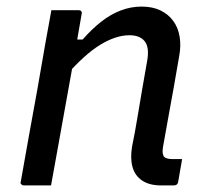

<svg xmlns="http://www.w3.org/2000/svg" viewBox="-20 -563 640 583"><path d="M136 -532Q152 -532 166 -532Q180 -532 193.5 -532Q207 -532 219 -532Q223 -532 225 -530.5Q227 -529 228 -526.5Q229 -524 228 -521Q217 -456 205.5 -391Q194 -326 182 -260.5Q170 -195 158.5 -130Q147 -65 135 0Q122 0 108 0Q94 0 80 0Q66 0 52 0Q50 0 48 -1Q46 -2 44.5 -3.5Q43 -5 42.5 -7Q42 -9 43 -11Q55 -81 68 -151.5Q81 -222 93.5 -292Q106 -362 118 -433Q124 -465 128.5 -490.5Q133 -516 136 -532ZM410 -543Q443 -543 467 -531.5Q491 -520 506 -499.5Q521 -479 525.5 -451.5Q530 -424 524 -392Q516 -346 508 -300Q500 -254 491.5 -209Q483 -164 475 -117Q473 -105 474 -98Q475 -91 479 -86Q483 -83 489 -81.5Q495 -80 502 -80Q505 -80 507.5 -80Q510 -80 512.5 -80Q515 -80 517 -80H533Q530 -62 527 -45.5Q524 -29 521 -11Q520 -5 516.5 -2.5Q513 0 508 0Q503 0 491 0Q479 0 469 0Q434 0 412 -14.5Q390 -29 382.5 -55.5Q375 -82 381 -118Q390 -162 397 -204.5Q404 -247 411.5 -290.5Q419 -334 427 -379Q434 -419 419.5 -437.5Q405 -456 373 -456Q352 -456 329.5 -448.5Q307 -441 283.5 -426.5Q260 -412 234 -388.5Q208 -365 180 -333L196 -443H231Q258 -474 286.5 -496.5Q315 -519 346 -531Q377 -543 410 -543Z"/></svg>

Font: RecMonoLinear Nerd Font Mono
Style: Italic
Weight: 400
Italic angle: -10°
Monospace: yes
Version: Version 1.085; ttfautohint (v1.8.4.7-5d5b);Nerd Fonts 3.2.1